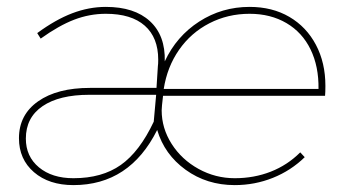

<svg xmlns="http://www.w3.org/2000/svg" viewBox="-20 -537 1011 557"><path d="M35 -136Q35 -204 90.5 -243Q146 -282 241 -282H434L438 -345Q439 -351 439 -364Q439 -428 400 -462.5Q361 -497 287 -497Q240 -497 195.5 -480Q151 -463 98 -425L88 -441Q141 -480 189.5 -498.5Q238 -517 287 -517Q370 -517 415 -475.5Q460 -434 458 -359Q492 -432 558 -474.5Q624 -517 704 -517Q770 -517 819.5 -488Q869 -459 896.5 -407Q924 -355 924 -288Q924 -269 923 -259H453L450 -232L449 -217Q449 -165 478 -119.5Q507 -74 556 -47Q605 -20 661 -20Q717 -20 765.5 -39Q814 -58 851 -95L864 -81Q824 -42 771.5 -21Q719 0 661 0Q580 0 518.5 -44.5Q457 -89 436 -160Q356 0 193 0Q122 0 78.5 -37.5Q35 -75 35 -136ZM904 -279Q905 -344 881 -393.5Q857 -443 811 -470Q765 -497 704 -497Q641 -497 587.5 -469.5Q534 -442 499.5 -392.5Q465 -343 455 -279ZM426 -184 433 -262H239Q152 -262 103.5 -229Q55 -196 55 -135Q55 -83 93 -51.5Q131 -20 193 -20Q276 -20 330.5 -58.5Q385 -97 426 -184Z"/></svg>

Font: TypoPRO Montserrat
Style: Italic
Weight: 250
Italic angle: -11.3°
Designer: Julieta Ulanovsky
Foundry: Julieta Ulanovsky
Version: Version 6.001